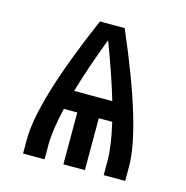

<svg xmlns="http://www.w3.org/2000/svg" viewBox="-85 -610 669 690"><g transform="rotate(15 250.0 -265.0)"><path d="M60 0V-53Q60 -197 204 -530H296Q440 -197 440 -53V0H360V-53Q360 -108 340 -193H290V0H210V-193H160Q140 -108 140 -53V0ZM179 -265H321Q294 -356 250 -472L248 -468Q205 -354 179 -265Z"/></g></svg>

Font: Iosevka SS01
Style: Regular
Weight: 400
Monospace: yes
Designer: Belleve Invis
Foundry: Belleve Invis
Version: 2.3.3; ttfautohint (v1.8.3)